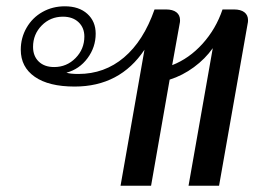

<svg xmlns="http://www.w3.org/2000/svg" viewBox="-20 -590 831 610"><path d="M439 -432Q361 -315 217 -315Q135 -315 90.5 -346Q46 -377 46 -432Q46 -470 64.5 -502Q83 -534 115 -552Q147 -570 186 -570Q231 -570 257.5 -546Q284 -522 284 -483Q284 -440 258 -405Q232 -370 191 -359Q204 -355 229 -355Q312 -355 374 -407.5Q436 -460 471 -560H507Q529 -560 540.5 -551Q552 -542 552 -526Q552 -519 551 -516L527 -383Q581 -404 623.5 -451Q666 -498 687 -560H723Q745 -560 756.5 -551Q768 -542 768 -526Q768 -519 767 -516L676 0H579L656 -437Q632 -403 596 -376.5Q560 -350 519 -337L460 0H363ZM248 -474Q248 -502 229.5 -519.5Q211 -537 180 -537Q140 -537 112.5 -509Q85 -481 85 -441Q85 -412 103 -394.5Q121 -377 152 -377Q192 -377 220 -405.5Q248 -434 248 -474Z"/></svg>

Font: Fahkwang
Style: Italic
Weight: 400
Italic angle: -10°
Version: Version 1.000; ttfautohint (v1.6)